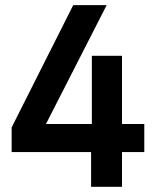

<svg xmlns="http://www.w3.org/2000/svg" viewBox="-20 -720 591 740"><path d="M331.1 0V-133.8H24.9V-229L262.2 -700.2H391.1L157.2 -242.2H334V-504.9H450.2V-242.2H536.1V-133.8H450.2V0Z"/></svg>

Font: TASA Explorer SemiBold
Style: Regular
Weight: 600
Designer: Weizhong Zhang
Foundry: Local Remote
Version: Version 1.000;Glyphs 3.1.2 (3151)